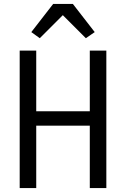

<svg xmlns="http://www.w3.org/2000/svg" viewBox="-20 -955 640 975"><path d="M436 -317H164V0H80V-698H164V-390H436V-698H520V0H436ZM350 -935 461 -792 416 -761 299 -878 182 -761 139 -792 250 -935Z"/></svg>

Font: iA Writer Mono V
Style: Regular
Weight: 400
Designer: Mike Abbink, Paul van der Laan, Pieter van Rosmalen
Foundry: Bold Monday
Version: Version 2.000